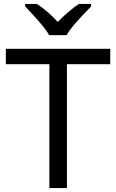

<svg xmlns="http://www.w3.org/2000/svg" viewBox="-20 -964 596 984"><path d="M323 0H233V-635H10V-714H545V-635H323ZM232 -784Q219 -807 197 -833.5Q175 -860 151 -886Q127 -912 109 -931V-944H169Q195 -927 223 -903Q251 -879 276 -852Q303 -879 331 -903Q359 -927 385 -944H447V-931Q428 -912 403.5 -886Q379 -860 356.5 -833.5Q334 -807 322 -784Z"/></svg>

Font: Noto Sans Indic Siyaq Numbers
Style: Regular
Weight: 400
Designer: Monotype Design Team
Foundry: Monotype Imaging Inc.
Version: Version 2.002; ttfautohint (v1.8.4.7-5d5b)